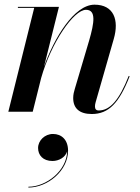

<svg xmlns="http://www.w3.org/2000/svg" viewBox="-20 -490 616 842"><path d="M130 -455.5 16.5 0H123.5L160.5 -148C204 -302 303 -447 357 -447C402.5 -447 393.5 -390.5 371 -312.5L308 -100C304.5 -89 301 -75 301 -60C301 -14.5 329 10 382.5 10C456.5 10 502.5 -38 548.5 -155.5L544.5 -157C503 -51.5 462.5 -5.5 413 -5.5C400.5 -5.5 396.5 -13 396.5 -23.5C396.5 -28.5 397.5 -36 399.5 -42L479 -319.5C503 -402.5 479 -469.5 394.5 -469.5C305 -469.5 217 -322.5 173 -197.5L238.5 -460H58.5V-455.5ZM147 159C147 190.5 168.5 216 210 216C238.5 216 266.5 200 274.5 174C272.5 258.5 183.5 329 104.5 329V332.5C189.5 332.5 278.5 258 278.5 171C278.5 123 250 97.5 212.5 97.5C176 97.5 147 126.5 147 159Z"/></svg>

Font: Bodoni* 36pt Medium
Style: Italic
Weight: 500
Italic angle: -13°
Version: Version 2.3